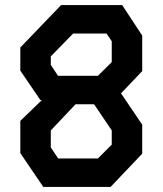

<svg xmlns="http://www.w3.org/2000/svg" viewBox="-20 -736 640 756"><path d="M220.5 -716 60 -549V-458L139 -342H145L60 -260V-133L150.5 0H415.5L540 -131V-245L456.5 -368.5L540 -456V-596L461 -716ZM180 -480.5V-514L268 -604H399.5L420 -573.5V-491.5L365.5 -437.5H208.5ZM180 -155.5V-222.5L277.5 -325.5H350.5L420 -222.5V-166.5L365.5 -112H209Z"/></svg>

Font: Kode Mono
Style: Regular
Weight: 400
Monospace: yes
Designer: Isa Ozler
Foundry: Kadena LLC
Version: Version 1.000;gftools[0.9.28]